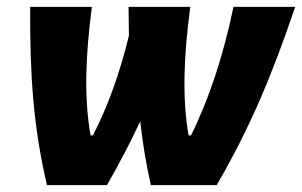

<svg xmlns="http://www.w3.org/2000/svg" viewBox="-20 -540 881 560"><path d="M420 0H612C712 -173 773 -320 841 -520H661C631 -377 591 -254 537 -145H530C511 -256 516 -377 535 -520H355L356 -436C329 -325 295 -231 251 -145H244C225 -256 229 -374 248 -520H68C67 -320 77 -171 117 0H292C328 -63 360 -124 389 -186C396 -124 406 -62 420 0Z"/></svg>

Font: Fixel Text 20240404 ExtraBold
Style: Italic
Weight: 800
Width: 4
Italic angle: -10°
Designer: AlfaBravo + MacPaw
Foundry: Kyrylo Tkachov, Marchela Mozhyna, Serhii Makarenko, Maria Weinstein, Zakhar Kryvoshyya
Version: Version 1.211;Glyphs 3.2 (3225)